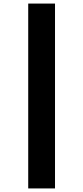

<svg xmlns="http://www.w3.org/2000/svg" viewBox="-20 -865 466 1075"><path d="M138 -845H288V190H138Z"/></svg>

Font: Evergrow Sans 
Style: ExtraBold
Weight: 800
Foundry: 10Web
Version: Version 1.000